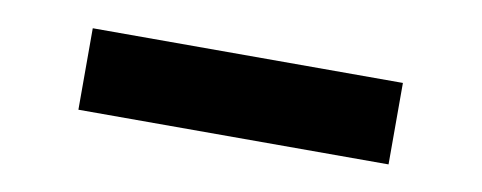

<svg xmlns="http://www.w3.org/2000/svg" viewBox="-28 -793 643 256"><g transform="rotate(10 293.0 -665.0)"><path d="M83 -609.4H502.9V-719.7H83Z"/></g></svg>

Font: Cascadia Code PL SemiBold
Style: Regular
Weight: 600
Monospace: yes
Designer: Aaron Bell
Foundry: Saja Typeworks
Version: Version 2404.023